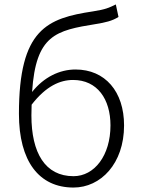

<svg xmlns="http://www.w3.org/2000/svg" viewBox="-20 -829 634 862"><path d="M310 13C432 13 537 -94 537 -266C537 -418 452 -517 319 -517C248 -517 177 -483 124 -416C141 -673 231 -692 410 -721C453 -728 484 -735 512 -753L500 -809C469 -794 455 -787 398 -778C192 -747 65 -699 65 -318C65 -105 155 13 310 13ZM122 -359C187 -443 250 -470 308 -470C417 -470 476 -384 476 -266C476 -131 404 -38 310 -38C183 -38 121 -142 121 -311Z"/></svg>

Font: Noto Sans HK Light
Style: Regular
Weight: 300
Designer: Ryoko NISHIZUKA 西塚涼子 (kana, bopomofo & ideographs); Paul D. Hunt (Latin, Greek & Cyrillic); Sandoll Communications 산돌커뮤니
Foundry: Adobe
Version: Version 2.004;hotconv 1.0.118;makeotfexe 2.5.65603